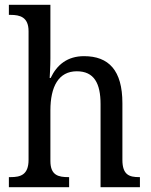

<svg xmlns="http://www.w3.org/2000/svg" viewBox="-20 -780 629 800"><path d="M17 0H268V-42H265C224 -42 190 -49 190 -109V-320C190 -419 224 -483 300 -483C372 -483 399 -433 399 -346V0H563V-42H560C519 -42 490 -51 490 -114V-350C490 -487 433 -546 330 -546C261 -546 217 -510 191 -455H187C187 -458 190 -502 190 -537V-760H17V-718H24C63 -718 99 -709 99 -650V-114C99 -51 65 -42 24 -42H17Z"/></svg>

Font: Noto Serif Thai SemiCondensed
Style: Regular
Weight: 400
Width: 4
Designer: Monotype Design Team
Foundry: Monotype Imaging Inc.
Version: Version 2.002